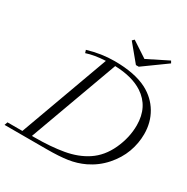

<svg xmlns="http://www.w3.org/2000/svg" viewBox="-203 -1015 1147 1177"><g transform="rotate(30 371.0 -426.0)"><path d="M500.5 -720.2 402.8 -838.4 416 -851.6 526.9 -778.8 673.3 -852.1 682.1 -836.9 520.5 -720.2ZM-13.7 0 -5.9 -22.5H99.6L328.1 -650.4Q249 -646.5 194.3 -627.9L188 -647.9Q283.2 -676.3 375.5 -676.3Q519 -676.3 606.9 -630.9Q678.2 -593.3 717.3 -527.3Q756.3 -461.4 756.3 -378.9Q756.3 -313.5 733.2 -250.2Q710 -187 660.9 -131.3Q611.8 -75.7 543.9 -43Q490.2 -17.6 431.2 -8.8Q372.1 0 286.6 0ZM590.3 -599.1Q516.1 -647.5 393.6 -651.4L165.5 -25.4H184.6Q298.8 -25.4 387.7 -41Q476.6 -56.6 542 -99.6Q611.8 -145.5 650.9 -230.7Q689.9 -315.9 689.9 -402.3Q689.9 -533.7 590.3 -599.1Z"/></g></svg>

Font: Elstob Light
Style: Italic
Weight: 300
Italic angle: -20°
Designer: Peter S. Baker
Version: Version 1.015